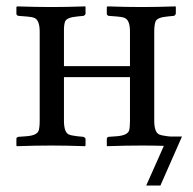

<svg xmlns="http://www.w3.org/2000/svg" viewBox="-20 -451 598 595"><path d="M382.8 -77.1V-211.9H178.2V-77.1Q178.2 -41 193.4 -34.2Q201.7 -30.8 219.2 -28.8L238.8 -26.9Q244.1 -24.4 245.1 -21V0L243.2 2Q182.6 0 139.2 0Q91.8 0 32.2 2L30.8 0V-22Q32.2 -25.9 36.1 -26.9L62 -28.8Q94.2 -31.2 99.6 -45.9Q103 -55.7 103 -77.1V-353Q103 -388.7 86.4 -395.5Q77.6 -398.9 62 -399.9L36.1 -401.9Q31.7 -404.3 30.8 -407.2V-429.2L33.2 -431.2Q93.3 -429.2 138.9 -429.2Q184.6 -429.2 244.1 -431.2L245.1 -429.2V-408.2Q243.2 -403.3 238.8 -401.9L219.2 -399.9Q188 -397 182.1 -385.3Q177.7 -375 178.2 -353V-246.1H382.8V-353Q382.8 -388.7 366.2 -395.5Q357.4 -398.9 341.8 -399.9L315.9 -401.9Q311.5 -404.3 311 -407.2V-429.2L313 -431.2Q373 -429.2 419.9 -429.2Q464.4 -429.2 523.9 -431.2L524.9 -429.2V-408.2Q522.9 -403.3 519 -401.9L499 -399.9Q467.8 -397 462.4 -385.3Q458 -375 458 -353V-77.1Q458 -41 473.6 -34.2Q481.9 -30.8 499 -28.8L508.8 -27.8H543.9L477.1 124H433.1L487.8 1Q451.7 0 419.9 0Q371.6 0 312 2L311 0V-22Q312.5 -25.9 315.9 -26.9L341.8 -28.8Q374 -31.2 379.9 -45.9Q382.8 -55.7 382.8 -77.1Z"/></svg>

Font: Linux Libertine Display O
Style: Regular
Weight: 400
Designer: Philipp H. Poll
Foundry: Philipp H. Poll
Version: Version 5.0.9